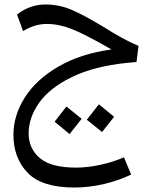

<svg xmlns="http://www.w3.org/2000/svg" viewBox="-20 -475 670 858"><path d="M108 121Q108 189 158 231.5Q208 274 320 274Q371 274 428.5 261.5Q486 249 534 228L566 305Q513 331 446 347Q379 363 312 363Q167 363 103.5 297Q40 231 40 127Q40 41 91 -39.5Q142 -120 241 -177.5Q340 -235 478 -254Q360 -322 301.5 -345Q243 -368 189 -368Q160 -368 132.5 -359Q105 -350 83 -336L56 -410Q82 -431 114.5 -443Q147 -455 182 -455Q245 -455 300.5 -431Q356 -407 442 -355Q490 -325 525.5 -305.5Q561 -286 599 -270L590 -198L547 -194Q401 -179 302 -131Q203 -83 155.5 -16.5Q108 50 108 121ZM368 60 422 -9 490 47 436 115ZM224 69 277 1 345 56 291 124Z"/></svg>

Font: FiraGO Book
Style: Italic
Weight: 350
Italic angle: -8°
Designer: bBox Type GmbH
Foundry: bBox Type GmbH
Version: Version 1.001